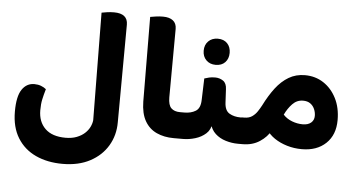

<svg xmlns="http://www.w3.org/2000/svg" viewBox="-56 -780 2013 1082"><g transform="rotate(5 950.5 -239.0)"><path d="M622 -61Q622 12 587 71Q552 130 487 164.5Q422 199 332 199Q246 199 180 168.5Q114 138 76.5 77.5Q39 17 39 -72Q39 -157 65 -196Q91 -235 135 -235Q156 -235 173 -228.5Q190 -222 202 -212Q192 -178 186.5 -152Q181 -126 181 -91Q181 -26 220.5 12.5Q260 51 336 51Q372 51 399 40.5Q426 30 444 13.5Q462 -3 471.5 -22.5Q481 -42 483 -61L477 -669Q487 -671 506.5 -674Q526 -677 547 -677Q625 -677 625 -614Z M901 -614 899 -227Q899 -183 916.5 -166Q934 -149 966 -149H983V0H943Q889 0 846.5 -19.5Q804 -39 780 -81Q756 -123 755 -190L752 -669Q763 -671 783 -674Q803 -677 824 -677Q861 -677 881 -661Q901 -645 901 -614ZM983 0V-149Q991 -135 995.5 -117Q1000 -99 1000 -75Q1000 -51 995.5 -31.5Q991 -12 983 0Z M967 0V-149H991Q1028 -149 1054.5 -165Q1081 -181 1082 -228L1086 -350Q1098 -354 1112.5 -357.5Q1127 -361 1147 -361Q1172 -361 1192 -347.5Q1212 -334 1213 -300L1217 -226Q1219 -180 1245.5 -164.5Q1272 -149 1309 -149H1330V0H1307Q1272 0 1237.5 -10.5Q1203 -21 1178.5 -43.5Q1154 -66 1145 -103L1154 -104Q1150 -66 1125 -43.5Q1100 -21 1065 -10.5Q1030 0 996 0ZM1330 0V-149Q1338 -136 1342.5 -117.5Q1347 -99 1347 -75Q1347 -51 1342.5 -32Q1338 -13 1330 0ZM1143 -432Q1110 -432 1089.5 -452.5Q1069 -473 1069 -506Q1069 -539 1089.5 -559.5Q1110 -580 1143 -580Q1177 -580 1196.5 -559.5Q1216 -539 1216 -506Q1216 -473 1196.5 -452.5Q1177 -432 1143 -432Z M1314 0V-150H1329Q1356 -150 1373.5 -162Q1391 -174 1403 -192Q1415 -210 1424 -227Q1453 -285 1485.5 -327.5Q1518 -370 1558.5 -394Q1599 -418 1650 -418Q1709 -418 1755 -388Q1801 -358 1828 -305Q1855 -252 1855 -182Q1855 -98 1804 -49.5Q1753 -1 1668 -1Q1624 -1 1584 -13Q1544 -25 1513 -46Q1482 -67 1466 -94L1491 -92Q1471 -54 1430 -27Q1389 0 1333 0ZM1661 -141Q1691 -141 1708 -155.5Q1725 -170 1725 -194Q1725 -214 1717 -232.5Q1709 -251 1693 -262.5Q1677 -274 1652 -274Q1617 -274 1592 -248Q1567 -222 1550 -186Q1570 -164 1600 -152.5Q1630 -141 1661 -141Z"/></g></svg>

Font: Baloo Bhaijaan 2
Style: Bold
Weight: 700
Designer: Sanskriti Dholi, Noopur Datye and Ek Type
Foundry: Ek Type
Version: Version 1.701